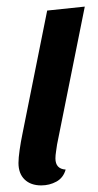

<svg xmlns="http://www.w3.org/2000/svg" viewBox="-20 -542 296 582"><path d="M105 20Q73 20 54.5 2Q36 -16 36 -48Q36 -63 39.5 -87.5Q43 -112 48 -136Q53 -160 56 -176L123 -510L237 -522L153 -104Q152 -96 150 -83.5Q148 -71 148 -62Q148 -30 179 -28Q172 -3 151 8.5Q130 20 105 20Z"/></svg>

Font: Sansita Swashed
Style: Regular
Weight: 400
Designer: Pablo Cosgaya
Foundry: Omnibus-Type
Version: Version 1.003; ttfautohint (v1.8.3)